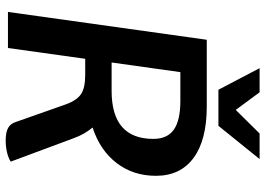

<svg xmlns="http://www.w3.org/2000/svg" viewBox="-149 -777 934 676"><g transform="rotate(90 318.0 -439.0)"><path d="M466 -233 549 -10Q538 -2 517.5 3Q497 8 475 8Q446 8 430.5 -0.5Q415 -9 409 -29L347 -205Q333 -243 311 -257.5Q289 -272 244 -272H187L149 0H22L120 -700H355Q473 -700 536 -653.5Q599 -607 599 -521Q599 -441 554 -382.5Q509 -324 429 -298Q453 -269 466 -233ZM300 -365Q469 -365 469 -512Q469 -561 436.5 -584Q404 -607 335 -607H234L200 -365ZM220 -886H305L367 -802L450 -886H540L423 -741H296Z"/></g></svg>

Font: Krub SemiBold
Style: Italic
Weight: 600
Italic angle: -8°
Designer: Ekaluck Peanpanawate
Foundry: Cadson Demak Co.,Ltd.
Version: Version 1.000; ttfautohint (v1.6)